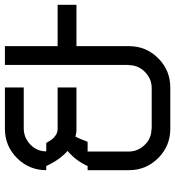

<svg xmlns="http://www.w3.org/2000/svg" viewBox="14 -720 707 774"><g transform="rotate(-90 367.0 -333.5)"><path d="M400.8 -75Q436.7 -75.8 463.8 -102.5Q490.8 -129.2 490.8 -166.7H491.7V-666.7H567.5V-454.2H734.2V-378.3H567.5V-166.7Q567.5 -97.5 518.8 -48.8Q470 0 400.8 0H234.2Q165 0 116.2 -48.8Q67.5 -97.5 67.5 -166.7V-333.3H84.2Q105 -380 145 -414.2Q109.2 -445.8 84.2 -500H67.5Q67.5 -569.2 116.2 -617.9Q165 -666.7 234.2 -666.7H400.8V-590.8H234.2Q197.5 -590 170.4 -563.8Q143.3 -537.5 143.3 -500H177.5Q185.8 -485 191.7 -477.1Q197.5 -469.2 208.8 -461.7Q220 -454.2 234.2 -454.2H400.8V-378.3H225.8Q214.2 -379.2 203.3 -382.5Q196.7 -372.5 181.7 -333.3H142.5V-166.7Q143.3 -130 169.6 -102.9Q195.8 -75.8 234.2 -75.8V-75Z"/></g></svg>

Font: 0xA000-Squarish
Style: Squareish
Weight: 400
Version: Version 0.1